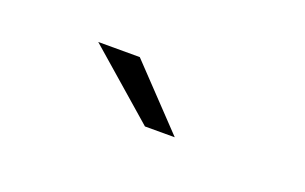

<svg xmlns="http://www.w3.org/2000/svg" viewBox="-29 -752 342 215"><g transform="rotate(20 142.0 -644.5)"><path d="M145.5 -609.5H181L113.5 -680.5H64Z"/></g></svg>

Font: Anybody UltraCondensed Thin Light
Style: Regular
Weight: 300
Version: Version 1.111